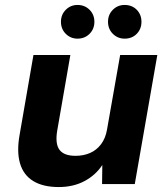

<svg xmlns="http://www.w3.org/2000/svg" viewBox="-20 -743 677 775"><path d="M217 12Q154 12 114.5 -12Q75 -36 61 -83Q47 -130 59 -198L115 -521H264L211 -216Q202 -163 220 -138.5Q238 -114 285 -114Q317 -114 343.5 -125.5Q370 -137 388 -161Q406 -185 412 -220L465 -521H615L524 0H392L393 -77Q366 -36 321 -12Q276 12 217 12ZM293 -587Q265 -587 245.5 -606.5Q226 -626 226 -655Q226 -684 245.5 -703.5Q265 -723 293 -723Q322 -723 341.5 -703.5Q361 -684 361 -655Q361 -626 341.5 -606.5Q322 -587 293 -587ZM483 -587Q455 -587 435.5 -606.5Q416 -626 416 -655Q416 -684 435.5 -703.5Q455 -723 483 -723Q513 -723 532 -703.5Q551 -684 551 -655Q551 -626 532 -606.5Q513 -587 483 -587Z"/></svg>

Font: DM Sans 10pt Black
Style: Italic
Weight: 900
Italic angle: -10°
Version: Version 4.004;gftools[0.9.30]